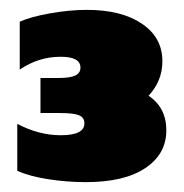

<svg xmlns="http://www.w3.org/2000/svg" viewBox="-20 -729 372 389"><path d="M15 -383V-478Q59 -455 103 -455Q151 -455 151 -479Q151 -491 140 -495.5Q129 -500 101 -500H62V-571H99Q122 -571 132.5 -576Q143 -581 143 -592Q143 -614 103 -614Q58 -614 20 -588V-685Q42 -695 81.5 -702Q121 -709 156 -709Q226 -709 267.5 -681Q309 -653 309 -605Q309 -565 281 -535Q317 -511 317 -465Q317 -417 274.5 -388.5Q232 -360 154 -360Q115 -360 77 -366Q39 -372 15 -383Z"/></svg>

Font: Readiness Black
Style: Regular
Weight: 900
Designer: Katatrad Team
Foundry: CadsonDemak
Version: Version 1.00;April 23, 2019;FontCreator 11.5.0.2425 64-bit; 